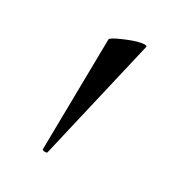

<svg xmlns="http://www.w3.org/2000/svg" viewBox="-64 -785 339 367"><g transform="rotate(20 106.0 -601.5)"><path d="M58.1 -476.1 104 -715.8Q105 -719.7 128.4 -725.3Q151.9 -731 165 -731Q178.2 -731 176.8 -727.1L68.8 -474.1Q68.8 -472.2 65.4 -472.2Q62 -472.2 59.6 -473.6Q57.1 -475.1 58.1 -476.1Z"/></g></svg>

Font: Cormorant-Medium
Style: Regular
Weight: 500
Designer: Christian Thalmann (Catharsis Fonts)
Version: Version 3.000